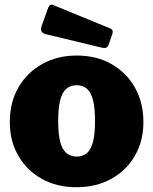

<svg xmlns="http://www.w3.org/2000/svg" viewBox="-20 -772 640 802"><path d="M299 10Q217 10 154.5 -25Q92 -60 56.5 -121.5Q21 -183 21 -262Q21 -346 58 -408.5Q95 -471 158 -505.5Q221 -540 300 -540Q384 -540 446.5 -504Q509 -468 544 -405.5Q579 -343 579 -262Q579 -183 543.5 -121.5Q508 -60 445 -25Q382 10 299 10ZM300 -118Q327 -118 344 -133.5Q361 -149 369 -182Q377 -215 377 -266Q377 -319 369 -352Q361 -385 344 -400.5Q327 -416 300 -416Q274 -416 256.5 -400.5Q239 -385 231 -352Q223 -319 223 -266Q223 -214 231 -181.5Q239 -149 256.5 -133.5Q274 -118 300 -118ZM181 -739Q188 -757 202 -751L441 -653Q455 -647 449 -629L434 -586Q430 -576 424 -573Q418 -570 405 -573L172 -629Q145 -636 153 -661Z"/></svg>

Font: Libre Franklin Thin Black
Style: Regular
Weight: 900
Version: Version 3.000